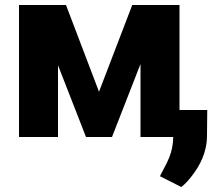

<svg xmlns="http://www.w3.org/2000/svg" viewBox="-20 -548 849 768"><path d="M56 0H212V-287L324 0H428L542 -292V0H673C672 66 647 104 623 150L620 157L705 200C721 188 735 172 748 155C779 115 808 62 808 -6L809 -108H698V-528H509L376 -181L244 -528H56Z"/></svg>

Font: Aerodynamic
Style: Bd
Weight: 500
Designer: Google
Version: Version 2.000980; 2014